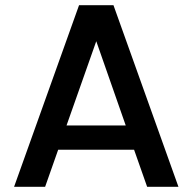

<svg xmlns="http://www.w3.org/2000/svg" viewBox="-20 -716 737 736"><path d="M153 0 203 -142H494L544 0H664L415 -696H283L34 0ZM235 -235 349 -558 462 -235Z"/></svg>

Font: Poppins Medium
Style: Regular
Weight: 500
Designer: Ninad Kale (Devanagari), Jonny Pinhorn (Latin)
Foundry: Indian Type Foundry
Version: 4.004